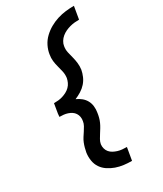

<svg xmlns="http://www.w3.org/2000/svg" viewBox="-240 -919 981 1159"><g transform="rotate(-30 250.0 -340.0)"><path d="M320 153Q291 153 263.5 149.5Q236 146 210.5 137Q185 128 162.5 113Q140 98 125.5 76.5Q111 55 106.5 27.5Q102 0 106 -28Q109 -44 113 -59Q117 -74 123 -89Q129 -104 138 -118Q147 -132 156 -145.5Q165 -159 173 -173.5Q181 -188 183 -203Q186 -218 183.5 -232Q181 -246 173.5 -257.5Q166 -269 154.5 -276.5Q143 -284 129.5 -288.5Q116 -293 101.5 -294.5Q87 -296 73 -296L75 -318L86 -384Q101 -384 116.5 -385.5Q132 -387 146.5 -391.5Q161 -396 175.5 -403.5Q190 -411 201.5 -422.5Q213 -434 219.5 -448Q226 -462 229 -477Q232 -500 227.5 -521.5Q223 -543 217 -564Q211 -585 208.5 -607Q206 -629 210 -652Q214 -680 227.5 -707.5Q241 -735 263.5 -756.5Q286 -778 312.5 -793Q339 -808 367.5 -817Q396 -826 425.5 -829.5Q455 -833 484 -833L469 -745Q453 -745 437 -743.5Q421 -742 404.5 -737.5Q388 -733 373 -726Q358 -719 344.5 -708Q331 -697 322 -682Q313 -667 311 -652Q307 -629 312 -607.5Q317 -586 322.5 -565Q328 -544 330.5 -522Q333 -500 330 -477Q326 -455 316.5 -433Q307 -411 291 -393Q275 -375 254 -362Q233 -349 211 -340Q231 -331 247 -318Q263 -305 273 -287Q283 -269 285.5 -247Q288 -225 284 -203Q282 -188 278 -172.5Q274 -157 267.5 -142.5Q261 -128 252.5 -114Q244 -100 235 -86Q226 -72 218 -58Q210 -44 207 -28Q205 -13 209 2Q213 17 222.5 28Q232 39 245 46Q258 53 272.5 57.5Q287 62 303 63.5Q319 65 335 65Z"/></g></svg>

Font: Iosevka SS18 Semibold
Style: Italic
Weight: 600
Italic angle: -9°
Monospace: yes
Designer: Belleve Invis
Foundry: Belleve Invis
Version: Version 25.1.1; ttfautohint (v1.8.4)